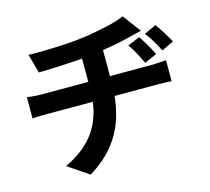

<svg xmlns="http://www.w3.org/2000/svg" viewBox="-118 -921 1235 1131"><g transform="rotate(-15 500.0 -356.0)"><path d="M784 -638Q803 -611 822 -578.5Q841 -546 855 -516L780 -483Q767 -510 757 -529.5Q747 -549 736.5 -567Q726 -585 710 -607ZM895 -682Q914 -656 934.5 -623.5Q955 -591 970 -562L896 -527Q883 -555 872 -573.5Q861 -592 850 -609.5Q839 -627 822 -648ZM128 -706Q167 -705 226 -706Q285 -707 350 -710.5Q415 -714 470 -722Q507 -727 544 -734Q581 -741 614.5 -748.5Q648 -756 675.5 -764.5Q703 -773 722 -782L804 -672Q778 -666 759 -661Q740 -656 727 -653Q696 -645 660 -637.5Q624 -630 585.5 -624Q547 -618 509 -612Q452 -604 387.5 -600Q323 -596 263 -593.5Q203 -591 160 -590ZM172 -16Q260 -57 316.5 -114.5Q373 -172 400 -247.5Q427 -323 427 -417Q427 -417 427 -439Q427 -461 427 -506.5Q427 -552 427 -623L559 -638Q559 -612 559 -582.5Q559 -553 559 -524Q559 -495 559 -471.5Q559 -448 559 -433.5Q559 -419 559 -419Q559 -319 534.5 -229Q510 -139 453 -64Q396 11 299 70ZM54 -467Q74 -465 98 -463Q122 -461 146 -461Q159 -461 198 -461Q237 -461 293 -461Q349 -461 413 -461Q477 -461 541 -461Q605 -461 661 -461Q717 -461 757 -461Q797 -461 811 -461Q822 -461 839 -462Q856 -463 873.5 -464Q891 -465 902 -466V-338Q882 -340 858 -340.5Q834 -341 814 -341Q800 -341 760.5 -341Q721 -341 664.5 -341Q608 -341 543.5 -341Q479 -341 414.5 -341Q350 -341 293.5 -341Q237 -341 198.5 -341Q160 -341 147 -341Q125 -341 99 -340.5Q73 -340 54 -338Z"/></g></svg>

Font: Noto Sans SC Thin
Style: Bold
Weight: 700
Version: Version 2.004-H2;hotconv 1.0.118;makeotfexe 2.5.65603